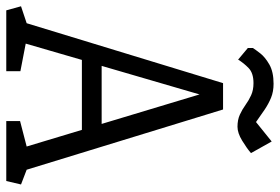

<svg xmlns="http://www.w3.org/2000/svg" viewBox="-162 -732 892 612"><g transform="rotate(90 284.0 -426.0)"><path d="M11 0 -2 -47 52 -65 243 -691H327L519 -65L566 -47L555 0H364V-44L445 -65L392 -241H169L117 -62L205 -45V0ZM188 -304H373L279 -616ZM168 -739 131 -770V-786Q136 -794 148 -809.5Q160 -825 183.5 -838.5Q207 -852 245 -852Q270 -852 289.5 -844Q309 -836 327.5 -823.5Q346 -811 367 -796L429 -846L466 -780Q451 -767 426.5 -752Q402 -737 382 -737Q360 -737 343.5 -744.5Q327 -752 312.5 -762.5Q298 -773 281.5 -780.5Q265 -788 243 -788Q211 -788 195 -772.5Q179 -757 168 -739Z"/></g></svg>

Font: Kreon Light
Style: Regular
Weight: 300
Designer: Julia Petretta
Foundry: Julia Petretta and Eli Heuer
Version: Version 2.002